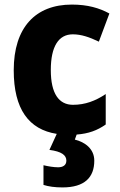

<svg xmlns="http://www.w3.org/2000/svg" viewBox="-20 -672 525 839"><path d="M392 30C392 -21 352 -51 307 -62L315 -84C367 -88 405 -102 442 -128V-261C397 -231 352 -214 299 -214C238 -214 202 -262 202 -366C202 -469 236 -522 298 -522C335 -522 370 -510 412 -490L458 -613C414 -637 363 -652 294 -652C135 -652 40 -552 40 -365C40 -195 106 -106 228 -87L196 -17C249 -10 270 6 270 30C270 50 255 59 234 59C215 59 191 55 170 50V136C192 143 219 147 253 147C350 147 392 103 392 30Z"/></svg>

Font: Noto Sans Kannada UI SemiCondensed ExtraBold
Style: Regular
Weight: 800
Width: 4
Designer: Jelle Bosma - Monotype Design Team
Foundry: Monotype Imaging Inc.
Version: Version 2.005